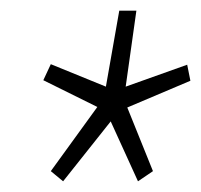

<svg xmlns="http://www.w3.org/2000/svg" viewBox="-20 -703 376 359"><path d="M98 -364 75 -383 162 -503 61 -553 75 -583 178 -541 203 -683H235L215 -541L330 -582L336 -552L218 -502L266 -383L238 -364L187 -476Z"/></svg>

Font: Georama Light
Style: Italic
Weight: 300
Italic angle: -9°
Designer: Jean-Baptiste Levee
Foundry: Production Type
Version: Version 1.001